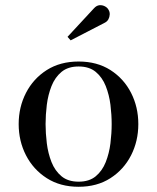

<svg xmlns="http://www.w3.org/2000/svg" viewBox="-20 -705 601 735"><path d="M281 10Q210.5 10 159 -23Q107.5 -56 79.5 -110.5Q51.5 -165 51.5 -230Q51.5 -295 79.5 -349.5Q107.5 -404 159 -436.8Q210.5 -469.5 281 -469.5Q351.5 -469.5 402.8 -436.8Q454 -404 481.8 -349.5Q509.5 -295 509.5 -230Q509.5 -165 481.8 -110.5Q454 -56 402.8 -23Q351.5 10 281 10ZM281 -9.5Q321.5 -9.5 346.5 -30.2Q371.5 -51 384.8 -84.5Q398 -118 402.8 -156.5Q407.5 -195 407.5 -230Q407.5 -265.5 402.8 -303.8Q398 -342 384.8 -375.5Q371.5 -409 346.5 -429.8Q321.5 -450.5 281 -450.5Q240.5 -450.5 215.5 -429.8Q190.5 -409 177.2 -375.5Q164 -342 159.2 -303.8Q154.5 -265.5 154.5 -230Q154.5 -195 159.2 -156.5Q164 -118 177.2 -84.5Q190.5 -51 215.5 -30.2Q240.5 -9.5 281 -9.5ZM250.5 -550.5 238.5 -564 339.5 -673Q349.5 -684 360.5 -685Q371.5 -686 381.2 -681Q391 -676 395.5 -667.5Q400.5 -659.5 400 -649.5Q399.5 -639.5 395 -631.2Q390.5 -623 382 -618.5Z"/></svg>

Font: Bodoni Moda
Style: Regular
Weight: 400
Designer: Owen Earl
Foundry: indestructible type
Version: Version 2.005